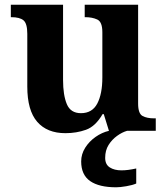

<svg xmlns="http://www.w3.org/2000/svg" viewBox="-20 -556 707 816"><path d="M258 10Q180 10 138 -38.5Q96 -87 96 -188V-412Q96 -456 80 -469.5Q64 -483 28 -483H26V-536H248V-216Q248 -152 264 -113.5Q280 -75 324 -75Q372 -75 393.5 -116Q415 -157 415 -227V-419Q415 -463 393.5 -473Q372 -483 343 -483H340V-536H567V-116Q567 -73 586 -63Q605 -53 634 -53H642V0H443L421 -71H416Q386 -19 345.5 -4.5Q305 10 258 10ZM474 240Q401 240 363 213.5Q325 187 325 130Q325 99 342 72Q359 45 386 26Q413 7 443 0H520Q499 6 477.5 21.5Q456 37 441.5 60Q427 83 427 115Q427 143 446.5 155.5Q466 168 496 168Q510 168 525.5 166Q541 164 559 160V224Q543 231 516.5 235.5Q490 240 474 240Z"/></svg>

Font: Noto Naskh Arabic
Style: Bold
Weight: 700
Designer: Monotype Design Team, David Williams, Mohamad Dakak and Nizar Qandah
Foundry: Monotype Imaging Inc.
Version: Version 2.016